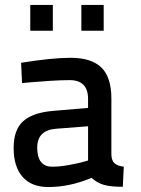

<svg xmlns="http://www.w3.org/2000/svg" viewBox="-20 -743 569 774"><path d="M429 -345V-119Q430 -95 442 -84.5Q454 -74 479 -71L475 10Q425 10 398 2Q371 -6 349 -26Q261 11 175 11Q107 11 71 -30Q35 -71 35 -146Q35 -220 73.5 -254.5Q112 -289 194 -296L335 -308V-344Q335 -420 261 -420Q228 -420 180 -417Q132 -414 100 -411L69 -408L65 -490Q190 -510 265 -510Q348 -510 388.5 -471Q429 -432 429 -345ZM335 -234 206 -224Q130 -218 130 -148Q130 -71 191 -71Q220 -71 256 -77.5Q292 -84 314 -90L335 -96ZM102 -619V-723H193V-619ZM308 -619V-723H398V-619Z"/></svg>

Font: TypoPRO Titillium Text
Style: 600 wt
Weight: 600
Designer: Accademia di Belle Arti di Urbino and others
Foundry: Accademia di Belle Arti di Urbino and others.
Version: Version 25.000